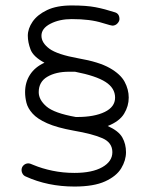

<svg xmlns="http://www.w3.org/2000/svg" viewBox="-20 -561 565 704"><path d="M253 123Q155 123 74 86Q67 83 63 76.5Q59 70 59 63Q59 52 66.5 45Q74 38 84 38Q90 38 103 44Q134 57 172.5 65Q211 73 253 73Q318 73 355 52Q392 31 392 -3Q392 -38 356 -54Q320 -70 250 -82Q189 -93 153 -109Q117 -125 99.5 -144.5Q82 -164 77 -184Q72 -204 72 -223Q72 -259 90 -287Q108 -315 143 -331Q102 -353 92 -379.5Q82 -406 82 -430Q82 -456 99.5 -481.5Q117 -507 152.5 -524Q188 -541 243 -541Q297 -541 330.5 -534.5Q364 -528 401 -516Q418 -511 418 -491Q418 -483 410.5 -475Q403 -467 392 -467Q390 -467 382.5 -469Q375 -471 355 -477Q333 -484 305.5 -487.5Q278 -491 243 -491Q198 -491 165 -474Q132 -457 132 -430Q132 -404 161 -382.5Q190 -361 268 -347Q343 -334 382.5 -311.5Q422 -289 437 -261Q452 -233 452 -203Q452 -172 435 -144Q418 -116 375 -99Q415 -81 428.5 -57Q442 -33 442 -3Q442 27 424.5 56Q407 85 365.5 104Q324 123 253 123ZM263 -132Q326 -132 364 -150.5Q402 -169 402 -203Q402 -238 367 -260.5Q332 -283 255 -298H233Q185 -298 153.5 -279.5Q122 -261 122 -223Q122 -195 150.5 -170.5Q179 -146 258 -132Z"/></svg>

Font: Hubballi
Style: Regular
Weight: 400
Designer: Erin McLaughlin
Version: Version 1.000; ttfautohint (v1.8.3)